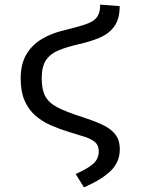

<svg xmlns="http://www.w3.org/2000/svg" viewBox="-20 -597 640 831"><path d="M413.5 -577 498 -570.5Q498 -514.5 474.5 -482.5Q451 -450.5 411.2 -433.8Q371.5 -417 320.5 -405.5Q269.5 -394 233.8 -379.2Q198 -364.5 179.2 -336.8Q160.5 -309 160.5 -258Q160.5 -209 176.2 -180Q192 -151 230.2 -131.5Q268.5 -112 336 -90.5Q384 -75 420.5 -58.5Q457 -42 477.8 -16.8Q498.5 8.5 498.5 49.5Q498.5 103 460.8 141Q423 179 343.5 214L307.5 156Q355 135.5 381.2 113.8Q407.5 92 407.5 58Q407.5 32.5 392 18.8Q376.5 5 347.8 -4.5Q319 -14 278 -26Q237 -38.5 199.5 -55Q162 -71.5 132.8 -97Q103.5 -122.5 86.5 -161.5Q69.5 -200.5 69.5 -257.5Q69.5 -319 93.5 -360.5Q117.5 -402 160.8 -428Q204 -454 262 -467Q306 -478 335.2 -486.8Q364.5 -495.5 381.5 -506.2Q398.5 -517 406 -533.8Q413.5 -550.5 413.5 -577Z"/></svg>

Font: Fira Code Light
Style: Regular
Weight: 400
Monospace: yes
Version: Version 5.002